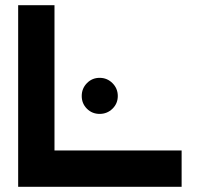

<svg xmlns="http://www.w3.org/2000/svg" viewBox="-20 -720 770 740"><path d="M680 0H50V-700H190V-140H680ZM295 -350Q295 -379 315 -399.5Q335 -420 364 -420Q393 -420 413.5 -399.5Q434 -379 434 -350Q434 -321 413.5 -301Q393 -281 364 -281Q335 -281 315 -301Q295 -321 295 -350Z"/></svg>

Font: CAT North
Style: Regular
Weight: 400
Designer: Peter Wiegel
Foundry: Peter Wiegel
Version: Version 1.000